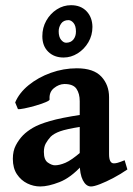

<svg xmlns="http://www.w3.org/2000/svg" viewBox="-20 -688 501 722"><path d="M459 -50.8Q433.6 -33.2 406.2 -18.8Q378.9 -4.4 356.2 4.4Q333.5 13.2 322.3 13.2Q303.7 13.2 291.7 -10Q279.8 -33.2 279.8 -73.2V-307.6Q279.8 -335.9 267.6 -354Q255.4 -372.1 222.2 -372.1Q201.2 -371.6 182.6 -356.4Q164.1 -341.3 166.5 -314Q167 -310.1 151.1 -303.5Q135.3 -296.9 113 -290.5Q90.8 -284.2 71.8 -280.3Q52.7 -276.4 47.4 -277.8L37.1 -302.7Q51.8 -338.4 87.6 -367.7Q123.5 -397 171.1 -414.1Q218.8 -431.2 269 -431.2Q332 -431.2 361.1 -399.9Q390.1 -368.7 390.1 -322.8V-108.4Q390.1 -73.7 408.2 -73.7Q414.6 -73.7 422.6 -75.9Q430.7 -78.1 448.7 -85.4ZM284.2 -211.4Q229 -202.6 206.1 -194.3Q183.1 -186 170.9 -174.3Q159.7 -162.1 152.3 -148.9Q145 -135.7 145 -116.7Q145 -86.9 159.9 -76.7Q174.8 -66.4 186.5 -66.4Q203.6 -66.4 226.1 -75.9Q248.5 -85.4 284.2 -116.2L287.6 -65.4Q245.6 -19.5 203.6 -3.2Q161.6 13.2 131.3 13.2Q106 13.2 82.5 1.7Q59.1 -9.8 43.7 -32.7Q28.3 -55.7 28.3 -90.8Q28.3 -120.6 39.6 -141.8Q50.8 -163.1 66.9 -179.7Q81.5 -194.3 103.8 -207.5Q126 -220.7 168 -232.9Q210 -245.1 284.2 -256.3ZM327.6 -586.9Q327.6 -555.2 312.3 -529.1Q296.9 -502.9 272 -487.3Q247.1 -471.7 219.2 -471.7Q183.6 -471.7 161.4 -493.4Q139.2 -515.1 139.2 -551.8Q139.2 -584 154.1 -610.4Q168.9 -636.7 193.6 -652.6Q218.3 -668.5 247.1 -668.5Q283.7 -668.5 305.4 -645.8Q327.1 -623 327.6 -586.9ZM265.6 -569.3Q265.6 -590.8 256.6 -601.6Q247.6 -612.3 237.3 -612.3Q218.8 -612.3 209.7 -599.1Q200.7 -585.9 200.7 -570.3Q200.7 -549.3 209.7 -538.3Q218.8 -527.3 228.5 -527.3Q246.1 -527.3 255.9 -539.3Q265.6 -551.3 265.6 -569.3Z"/></svg>

Font: Dai Banna SIL SemiBold
Style: Regular
Weight: 600
Designer: Victor Gaultney
Foundry: SIL International
Version: Version 4.000